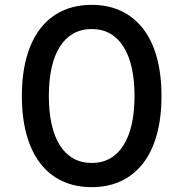

<svg xmlns="http://www.w3.org/2000/svg" viewBox="-20 -755 754 790"><path d="M357 15Q289.5 15 236 -10Q182.5 -35 145.8 -82.8Q109 -130.5 89.5 -200.2Q70 -270 70 -360Q70 -450 89.5 -519.8Q109 -589.5 145.8 -637.2Q182.5 -685 236 -710Q289.5 -735 357 -735Q425 -735 478.2 -710Q531.5 -685 568.5 -637.2Q605.5 -589.5 625 -519.8Q644.5 -450 644.5 -360Q644.5 -270 625 -200.2Q605.5 -130.5 568.5 -82.8Q531.5 -35 478.2 -10Q425 15 357 15ZM357 -84.5Q400 -84.5 432.8 -103Q465.5 -121.5 488 -157Q510.5 -192.5 522 -243.8Q533.5 -295 533.5 -360Q533.5 -425.5 522 -476.5Q510.5 -527.5 488 -563Q465.5 -598.5 432.8 -617Q400 -635.5 357 -635.5Q314.5 -635.5 281.8 -617Q249 -598.5 226.5 -563.2Q204 -528 192.5 -476.8Q181 -425.5 181 -360Q181 -295 192.5 -243.8Q204 -192.5 226.2 -157.2Q248.5 -122 281.5 -103.2Q314.5 -84.5 357 -84.5Z"/></svg>

Font: Vela Sans SemBd
Style: Regular
Weight: 600
Designer: Principal design: Mikhail Sharanda - project Manrope.
Design modification: Ravid Balaliev
Foundry: Mikhail Sharanda
Version: Version 1.001